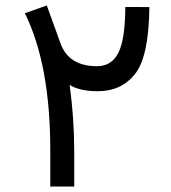

<svg xmlns="http://www.w3.org/2000/svg" viewBox="-20 -687 624 701"><path d="M234.4 -377Q251 -251.5 251 -136.2V-5.9H163.6V-137.7Q163.6 -450.7 70.8 -638.7L150.9 -667L200.7 -529.3Q230.5 -445.3 334.5 -445.3Q387.2 -445.3 412.1 -494.1Q437 -543 437.5 -661.6L525.4 -661.1Q523.4 -480 472.9 -416.7Q422.4 -353.5 336.4 -354Q270.5 -354 234.4 -377Z"/></svg>

Font: Nahid FD
Style: FD
Weight: 400
Foundry: DejaVu fonts team - Redesigned by Saber Rastikerdar
Version: Version 0.3.0